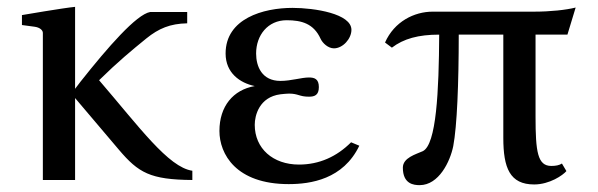

<svg xmlns="http://www.w3.org/2000/svg" viewBox="-20 -525 1744 560"><path d="M199 -239 327 -88C384 -21 418 -1 541 0V-27C471 -37 386 -155 269 -291C324 -345 364 -378 407 -413C443 -442 476 -456 526 -457V-490H418C378 -483 295 -388 215 -287L199 -266V-505C166 -502 44 -481 44 -481V-452L81 -447C96 -445 105 -437 105 -429V0H199Z M816 -466C860 -466 895 -456 915 -412C921 -399 937 -384 954 -384C980 -384 1005 -412 1005 -438C1005 -485 898 -502 833 -502C748 -502 638 -471 638 -369C638 -312 680 -283 723 -274C660 -263 620 -215 620 -143C620 -76 668 12 822 12C886 12 981 -2 1028 -100L1004 -110C962 -68 911 -45 852 -45C776 -45 723 -92 723 -161C723 -188 736 -242 798 -250C808 -251 816 -252 823 -252C850 -252 853 -243 881 -243C897 -243 910 -247 910 -271C910 -295 897 -299 881 -299C859 -299 829 -289 798 -289C744 -289 727 -331 727 -369C727 -422 761 -466 816 -466Z M1242 -491C1188 -491 1130 -462 1103 -401L1123 -386C1157 -412 1200 -424 1261 -424C1260 -260 1253 -103 1213 -84C1193 -75 1155 -65 1155 -36C1155 12 1187 15 1204 15C1260 15 1293 -54 1302 -99C1313 -157 1318 -281 1318 -424H1448V-123C1448 -35 1467 13 1538 13C1583 13 1622 -14 1632 -26L1619 -48C1611 -43 1601 -41 1588 -41C1548 -41 1542 -82 1542 -185V-424H1635L1659 -503C1631 -496 1586 -491 1537 -491Z"/></svg>

Font: Lingua Franca
Style: Regular
Weight: 400
Version: Version 1.19